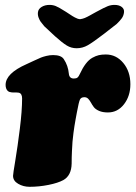

<svg xmlns="http://www.w3.org/2000/svg" viewBox="-20 -734 544 768"><path d="M365.2 -686.5Q398.4 -704.6 411.4 -709.5Q424.3 -714.4 438 -714.4Q456.1 -714.4 466.8 -706.3Q477.5 -698.2 476.1 -685.1Q474.6 -671.4 467.3 -661.1Q460 -650.9 446.8 -638.2L396 -598.6Q352.1 -564.9 331.1 -553Q310.1 -541 286.6 -541Q265.1 -541 247.1 -552Q229 -563 200.2 -588.9L157.2 -628.9Q147.5 -640.6 142.8 -647Q138.2 -653.3 134.3 -663.8Q130.4 -674.3 131.8 -685.1Q133.3 -698.2 146.5 -706.3Q159.7 -714.4 178.2 -714.4Q191.4 -714.4 203.1 -709.7Q214.8 -705.1 244.1 -686.5Q248.5 -683.6 257.1 -678Q265.6 -672.4 269.5 -669.9Q273.4 -667.5 279.3 -664.3Q285.2 -661.1 290 -659.4Q294.9 -657.7 300.3 -657.2Q305.2 -657.7 310.3 -659.2Q315.4 -660.6 319.1 -662.1Q322.8 -663.6 329.6 -667Q336.4 -670.4 339.8 -672.4Q343.3 -674.3 352.3 -679.4Q361.3 -684.6 365.2 -686.5ZM403.3 -516.1Q444.8 -516.1 473.1 -482.2Q501.5 -448.2 501.5 -397Q501.5 -350.1 476.1 -317.1Q450.7 -284.2 411.6 -284.2Q390.6 -284.2 376.2 -290.5Q361.8 -296.9 355.2 -305.7Q348.6 -314.5 343.8 -323.5Q338.9 -332.5 332.8 -338.9Q326.7 -345.2 317.4 -345.2Q304.7 -345.2 300 -336.2Q295.4 -327.1 287.6 -284.7Q286.6 -280.3 282.7 -258.3Q278.8 -236.3 277.8 -229.7Q276.9 -223.1 273.9 -202.4Q271 -181.6 270 -167.2Q269 -152.8 267.8 -129.2Q266.6 -105.5 266.6 -79.6Q265.6 -31.7 233.4 -13.7Q211.9 -2 174.1 5.6Q136.2 13.2 98.6 13.2Q73.2 13.2 52.7 1.2Q32.2 -10.7 32.2 -30.8Q32.2 -38.1 41.3 -92.3Q50.3 -146.5 59.3 -218.5Q68.4 -290.5 68.4 -340.3Q68.4 -360.4 54.7 -363.3Q50.3 -364.3 27.8 -364.3L18.1 -366.2Q13.7 -367.7 10.7 -370.6Q2.4 -378.9 2.4 -394.5Q2.4 -440.4 86.4 -477.5Q94.7 -481.4 115.5 -491Q136.2 -500.5 143.8 -503.7Q151.4 -506.8 165.3 -510.3Q179.2 -513.7 192.4 -513.7Q225.1 -513.7 235.4 -497.1Q252.4 -471.7 255.4 -439Q257.3 -419.9 275.4 -419.9Q285.2 -419.9 290 -423.8Q294.9 -427.7 299.3 -438Q310.5 -462.4 323 -478.8Q335.4 -495.1 349.4 -502.9Q363.3 -510.7 375.5 -513.4Q387.7 -516.1 403.3 -516.1Z"/></svg>

Font: Cooper* Black
Style: Italic
Weight: 900
Italic angle: -7°
Designer: Owen Earl
Foundry: indestructible type*
Version: Version 0.001